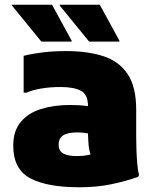

<svg xmlns="http://www.w3.org/2000/svg" viewBox="-20 -780 656 812"><path d="M316 12Q178 12 107 -26.5Q36 -65 36 -164Q36 -226 67.5 -264Q99 -302 153.5 -319Q208 -336 276 -336Q295 -336 314 -335Q333 -334 352 -331V-332Q352 -380 322.5 -396Q293 -412 236 -412Q191 -412 153.5 -405.5Q116 -399 92 -388H80V-544Q116 -553 161 -558.5Q206 -564 260 -564Q349 -564 415.5 -543Q482 -522 519 -468Q556 -414 556 -316V-200Q556 -178 557 -147.5Q558 -117 560.5 -87.5Q563 -58 568 -40L564 -32Q510 -13 449 -0.5Q388 12 316 12ZM228 -168Q228 -141 248 -130.5Q268 -120 304 -120Q319 -120 334 -121.5Q349 -123 363 -127Q357 -144 355 -163.5Q353 -183 352 -216Q330 -220 308 -220Q266 -220 247 -207.5Q228 -195 228 -168ZM155 -604 31 -756V-760H200L283 -608V-604ZM357 -604 233 -756V-760H402L485 -608V-604Z"/></svg>

Font: Kufam Black
Style: Regular
Weight: 900
Designer: Wael Morcos, Artur Schmal
Foundry: Original Type
Version: Version 1.301; ttfautohint (v1.8.3)